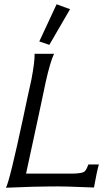

<svg xmlns="http://www.w3.org/2000/svg" viewBox="-20 -876 493 899"><path d="M394 -106H443Q433 -72 420 2Q287 -4 215 -3Q150 -3 8 3Q26 -32 89 -327Q95 -356 107.5 -414.5Q120 -473 127 -503Q143 -587 142 -624H233Q215 -586 194 -492Q187 -460 174.5 -399.5Q162 -339 156 -313L102 -63H313Q368 -63 378 -75Q386 -84 394 -106ZM245 -856 308 -833 211 -666 164 -682Z"/></svg>

Font: GFS Neohellenic Rg
Style: Italic
Weight: 400
Italic angle: -12°
Designer: Takis Katsoulidis and George D. Matthiopoulos
Foundry: Takis Katsoulidis and George D. Matthiopoulos
Version: Version 1.0